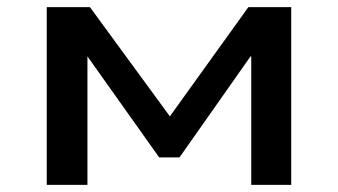

<svg xmlns="http://www.w3.org/2000/svg" viewBox="-20 -518 948 538"><path d="M111 0V-498H232L456 -192L676 -498H796V0H684V-360H682L483 -77H426L225 -360V0Z"/></svg>

Font: Nunito Sans 7pt Expanded SemiBold
Style: Regular
Weight: 600
Width: 7
Designer: Vernon Adams
Foundry: Vernon Adams
Version: Version 3.101;gftools[0.9.27]